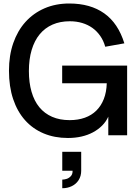

<svg xmlns="http://www.w3.org/2000/svg" viewBox="-20 -754 768 1070"><path d="M583.5 -104Q571 -76 549 -54Q527 -32 498 -16.5Q469 -1 433.8 7Q398.5 15 358.5 15Q284 15 223.2 -10.5Q162.5 -36 119.5 -84.2Q76.5 -132.5 53.2 -202Q30 -271.5 30 -360Q30 -445 54 -514Q78 -583 122.2 -632Q166.5 -681 228.5 -707.8Q290.5 -734.5 366 -734.5Q483.5 -734.5 561 -679.5Q638.5 -624.5 673 -512.5L566.5 -493.5Q557 -527.5 538.5 -554Q520 -580.5 494.8 -598.5Q469.5 -616.5 437.8 -626Q406 -635.5 369 -635.5Q315 -635.5 272.8 -617Q230.5 -598.5 201.2 -563Q172 -527.5 156.5 -475.8Q141 -424 141 -358Q141 -293.5 155.8 -242.5Q170.5 -191.5 199.2 -156.5Q228 -121.5 270.5 -103Q313 -84.5 368 -84.5Q415 -84.5 452.8 -98Q490.5 -111.5 517 -137.8Q543.5 -164 558.5 -202.2Q573.5 -240.5 575 -290H326.5V-388.5H688.5V0H583.5ZM327 247Q337.5 247 350.8 243Q364 239 374.2 228.2Q384.5 217.5 384.5 199.5Q384.5 198.5 384.5 197.5H327V92H432.5V197.5Q432.5 227 418.5 249.2Q404.5 271.5 380.5 283.2Q356.5 295 327 295Z"/></svg>

Font: Vela Sans SemBd
Style: Regular
Weight: 600
Designer: Principal design: Mikhail Sharanda - project Manrope.
Design modification: Ravid Balaliev
Foundry: Mikhail Sharanda
Version: Version 1.001